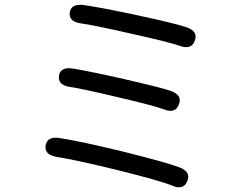

<svg xmlns="http://www.w3.org/2000/svg" viewBox="-20 -773 1040 804"><path d="M764 -14Q748 25 700 4Q656 -15 463 -63Q295 -104 217 -116Q165 -125 171 -164Q178 -203 229 -195Q320 -181 496 -138Q684 -91 732 -72Q781 -53 764 -14ZM729 -335Q714 -296 666 -315Q632 -329 473 -366Q327 -401 273 -409Q221 -417 227 -456Q233 -494 285 -486Q363 -473 499 -442Q660 -405 696 -392Q745 -374 729 -335ZM796 -603Q782 -563 733 -581Q692 -596 525 -633Q366 -669 319 -675Q268 -682 272 -720Q277 -758 329 -752Q391 -744 551 -710Q722 -673 761 -659Q810 -642 796 -603Z"/></svg>

Font: Resource Han Rounded JP
Style: Regular
Weight: 400
Designer: Cyano Hao (round all glyphs); Ryoko NISHIZUKA 西塚涼子 (kana, bopomofo & ideographs); Paul D. Hunt (Latin, Greek & Cyrillic)
Foundry: Cyano Hao
Version: 0.990